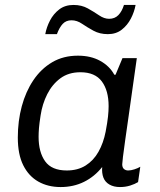

<svg xmlns="http://www.w3.org/2000/svg" viewBox="-20 -746 645 776"><path d="M225 10Q174 10 135 -12Q96 -34 74 -78Q52 -122 52 -190Q52 -257 68 -316.5Q84 -376 115 -422Q146 -468 191 -494.5Q236 -521 295 -521Q347 -521 385 -500Q423 -479 442 -444H447L475 -511H533Q524 -448 515.5 -387.5Q507 -327 499.5 -274Q492 -221 486 -179.5Q480 -138 477 -112.5Q474 -87 474 -82Q474 -69 481 -63Q488 -57 498 -57Q509 -57 523 -61.5Q537 -66 547 -72L538 -10Q525 -2 506 4Q487 10 465 10Q440 10 422.5 0Q405 -10 398 -28Q391 -46 393 -71Q362 -32 319.5 -11Q277 10 225 10ZM250 -57Q294 -57 326 -77Q358 -97 378 -132.5Q398 -168 407 -214Q414 -251 416.5 -274.5Q419 -298 419 -317Q419 -380 391.5 -417Q364 -454 305 -454Q257 -454 224 -429.5Q191 -405 171 -365.5Q151 -326 144 -279Q139 -247 137.5 -228Q136 -209 136 -193Q136 -131 162.5 -94Q189 -57 250 -57ZM163 -608Q168 -636 182 -663Q196 -690 219.5 -708Q243 -726 277 -726Q310 -726 335 -712Q360 -698 380.5 -684Q401 -670 421 -670Q444 -670 458.5 -685Q473 -700 481 -726H528Q523 -698 509 -671Q495 -644 472 -626Q449 -608 416 -608Q383 -608 357.5 -622Q332 -636 311.5 -650Q291 -664 269 -664Q247 -664 233.5 -649.5Q220 -635 210 -608Z"/></svg>

Font: Chivo Medium Light
Style: Italic
Weight: 300
Italic angle: -8.05°
Version: Version 2.002